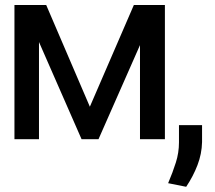

<svg xmlns="http://www.w3.org/2000/svg" viewBox="-20 -548 847 756"><path d="M333.8 -127.8 507.1 -528.4H629.3V0H531.2V-370.4L367.9 0H301.1L133.5 -382.5V0H36.9V-528.4H161.9ZM775.6 -55.4V11.4Q774.5 58.2 757.6 102.1Q740.8 146 713.1 187.5L642 173.3Q660.2 130.7 672.4 92Q684.7 53.3 684.7 12.8V-55.4Z"/></svg>

Font: Inter UI
Style: Regular
Weight: 400
Designer: Rasmus Andersson
Foundry: rsms
Version: Version 2.2